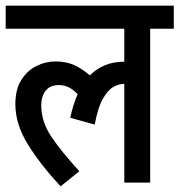

<svg xmlns="http://www.w3.org/2000/svg" viewBox="-20 -642 631 675"><path d="M0 -541V-622H591V-541H508V0H417V-347H416Q397 -347 378 -336Q359 -325 341.5 -294.5Q324 -264 313 -204L227 -228Q237 -275 253 -311Q239 -326 222.5 -334.5Q206 -343 187 -343Q156 -343 140.5 -323Q125 -303 125 -272Q125 -215 159.5 -163Q194 -111 259 -40L193 13Q123 -62 78.5 -133.5Q34 -205 34 -276Q34 -328 55 -361Q76 -394 108 -410Q140 -426 175 -426Q212 -426 240 -413.5Q268 -401 296 -377Q344 -425 415 -425Q416 -425 417 -425V-541Z"/></svg>

Font: Noto Sans Devanagari UI Condensed Medium
Style: Regular
Weight: 500
Width: 3
Designer: Jelle Bosma - Monotype Design Team
Foundry: Monotype Imaging Inc.
Version: Version 2.003